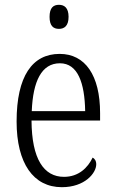

<svg xmlns="http://www.w3.org/2000/svg" viewBox="-20 -768 479 798"><path d="M225 -648C247 -648 265 -660 265 -698C265 -736 247 -748 225 -748C202 -748 186 -736 186 -698C186 -660 202 -648 225 -648ZM237 10C333 10 380 -49 380 -85C380 -100 373 -109 365 -113C345 -71 307 -33 246 -33C162 -33 112 -107 111 -267H396V-298C396 -455 334 -544 228 -544C114 -544 49 -451 49 -263C49 -89 119 10 237 10ZM334 -306H112C117 -431 153 -505 229 -505C303 -505 332 -424 334 -306Z"/></svg>

Font: Noto Serif Sinhala Condensed Light
Style: Regular
Weight: 300
Width: 3
Designer: Jelle Bosma - Monotype Design Team
Foundry: Monotype Imaging Inc.
Version: Version 2.007